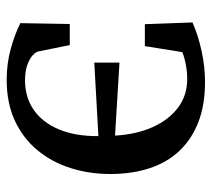

<svg xmlns="http://www.w3.org/2000/svg" viewBox="-49 -558 618 560"><g transform="rotate(90 260.0 -278.0)"><path d="M213 11.5Q165 11.5 121.8 -0.5Q78.5 -12.5 47.5 -28.5L50 -172.5H111.5L130 -81Q131.5 -73.5 141.5 -64.2Q151.5 -55 169.8 -48.5Q188 -42 214.5 -42Q263.5 -42 300.2 -67.2Q337 -92.5 357.2 -140.5Q377.5 -188.5 377 -256L162.5 -244V-317.5L375.5 -304.5Q372 -367 350.8 -414.2Q329.5 -461.5 294 -488.2Q258.5 -515 210.5 -515Q189.5 -515 167.5 -510.8Q145.5 -506.5 132 -500.5L114.5 -391.5H50.5L45.5 -530.5Q83 -547 128.8 -557Q174.5 -567 219 -567Q285.5 -567 335.5 -547.8Q385.5 -528.5 419.5 -492.8Q453.5 -457 470.5 -405.8Q487.5 -354.5 487.5 -290.5Q487.5 -229 470 -174.2Q452.5 -119.5 417.8 -77.8Q383 -36 331.8 -12.2Q280.5 11.5 213 11.5Z"/></g></svg>

Font: Merriweather 24pt
Style: Regular
Weight: 400
Designer: Eben Sorkin
Foundry: Eben Sorkin
Version: Version 2.100